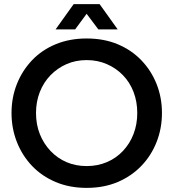

<svg xmlns="http://www.w3.org/2000/svg" viewBox="-20 -900 843 933"><path d="M401 13Q318 13 250.5 -15.5Q183 -44 135.5 -94Q88 -144 62 -210Q36 -276 36 -351Q36 -426 62 -491.5Q88 -557 135.5 -607Q183 -657 250.5 -685Q318 -713 401 -713Q485 -713 552 -685Q619 -657 667 -607Q715 -557 741 -491.5Q767 -426 767 -351Q767 -276 741 -210Q715 -144 667 -94Q619 -44 552 -15.5Q485 13 401 13ZM401 -93Q454 -93 499 -112Q544 -131 577.5 -166.5Q611 -202 629 -249Q647 -296 647 -351Q647 -406 629 -453Q611 -500 577.5 -534.5Q544 -569 499 -588.5Q454 -608 401 -608Q348 -608 303.5 -588.5Q259 -569 225.5 -534.5Q192 -500 173.5 -453Q155 -406 155 -351Q155 -295 173.5 -248.5Q192 -202 225.5 -166.5Q259 -131 303.5 -112Q348 -93 401 -93ZM250 -757 338 -880H464L552 -757H458L401 -833L345 -757Z"/></svg>

Font: MuseoModerno Thin Medium
Style: Regular
Weight: 500
Version: Version 1.003